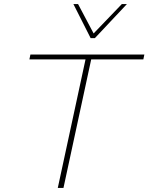

<svg xmlns="http://www.w3.org/2000/svg" viewBox="-20 -927 732 947"><path d="M265 0 407 -658H435L293 0ZM125 -634 130 -658H692L687 -634ZM427 -739 434 -754 581 -907H606L448 -739ZM427 -739 342 -907H365L446 -754L448 -739Z"/></svg>

Font: Ysabeau Infant Thin
Style: Italic
Weight: 250
Italic angle: -12°
Designer: Christian Thalmann (Catharsis Fonts)
Version: Version 2.001;gftools[0.9.30]; featfreeze: ss01,ss02,lnum